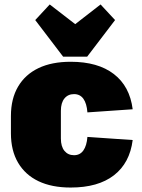

<svg xmlns="http://www.w3.org/2000/svg" viewBox="-20 -829 637 861"><path d="M297 12Q212 12 152.5 -16.5Q93 -45 61 -99.5Q29 -154 29 -231V-309Q29 -386 61 -440.5Q93 -495 152.5 -523.5Q212 -552 297 -552Q419 -552 490.5 -497Q562 -442 575 -339L372 -325Q369 -365 354 -386Q339 -407 312 -407Q285 -407 269 -387.5Q253 -368 253 -332V-208Q253 -172 269 -152.5Q285 -133 312 -133Q339 -133 354 -154.5Q369 -176 372 -215L575 -201Q562 -98 491 -43Q420 12 297 12ZM496 -739 371 -575H263L138 -739L203 -809L392 -663H243L431 -809Z"/></svg>

Font: Pathway Extreme Condensed Black
Style: Regular
Weight: 900
Width: 3
Version: Version 1.001;gftools[0.9.26]